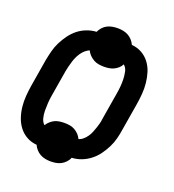

<svg xmlns="http://www.w3.org/2000/svg" viewBox="-118 -665 735 811"><g transform="rotate(20 250.0 -260.0)"><path d="M199 53Q187 53 174.5 50.5Q162 48 151.5 42Q141 36 133 27Q125 18 120 7Q95 5 74.5 -6.5Q54 -18 40 -36.5Q26 -55 18.5 -77.5Q11 -100 8.5 -124Q6 -148 8 -173Q10 -198 14 -222L34 -342Q38 -363 43.5 -384.5Q49 -406 59 -426Q69 -446 82.5 -464.5Q96 -483 113.5 -497Q131 -511 152.5 -519Q174 -527 195 -528Q200 -539 208.5 -548.5Q217 -558 228 -563.5Q239 -569 251 -571Q263 -573 275 -573Q287 -573 299.5 -570.5Q312 -568 322.5 -562Q333 -556 341 -547Q349 -538 354 -527Q379 -525 399.5 -513.5Q420 -502 434 -483.5Q448 -465 455 -442.5Q462 -420 464.5 -396Q467 -372 465 -347Q463 -322 459 -298L439 -178Q436 -157 430.5 -135.5Q425 -114 415 -94Q405 -74 391.5 -55.5Q378 -37 360 -23Q342 -9 321 -1Q300 7 278 8Q274 19 265 28.5Q256 38 245.5 43.5Q235 49 223 51Q211 53 199 53ZM278 -76Q289 -79 298.5 -87.5Q308 -96 314.5 -105.5Q321 -115 325.5 -126Q330 -137 333.5 -147.5Q337 -158 340 -169Q343 -180 344 -191L364 -311Q367 -328 368.5 -345Q370 -362 369.5 -378.5Q369 -395 365.5 -411.5Q362 -428 350 -438Q345 -428 336 -420Q327 -412 316.5 -407.5Q306 -403 295.5 -401.5Q285 -400 274 -400Q262 -400 250 -402Q238 -404 227.5 -410Q217 -416 208.5 -424.5Q200 -433 195 -444Q185 -441 175.5 -432.5Q166 -424 159.5 -414.5Q153 -405 148 -394Q143 -383 140 -372.5Q137 -362 134 -351Q131 -340 129 -329L109 -209Q106 -192 105 -175Q104 -158 104 -141.5Q104 -125 108 -108.5Q112 -92 123 -82Q129 -92 138 -100Q147 -108 157 -112.5Q167 -117 178 -118.5Q189 -120 200 -120Q212 -120 224 -118Q236 -116 246.5 -110Q257 -104 265 -95.5Q273 -87 278 -76Z"/></g></svg>

Font: Iosevka Term Curly Oblique
Style: Bold
Weight: 700
Italic angle: -9°
Designer: Belleve Invis
Foundry: Belleve Invis
Version: Version 32.3.0